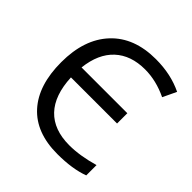

<svg xmlns="http://www.w3.org/2000/svg" viewBox="-194 -873 1031 1031"><g transform="rotate(45 321.5 -357.5)"><path d="M407.2 -645Q299.8 -645 235.4 -585.2Q170.9 -525.4 158.2 -411.1H505.9V-333H155.8Q161.6 -202.6 225.3 -135.7Q289.1 -68.8 407.2 -68.8Q487.3 -68.8 585.9 -97.2V-19Q508.8 9.8 395 9.8Q232.4 9.8 146.7 -85Q61 -179.7 61 -354Q61 -528.3 152.8 -626.7Q244.6 -725.1 409.2 -725.1Q523.9 -725.1 613.8 -681.2L577.1 -604Q491.7 -645 407.2 -645Z"/></g></svg>

Font: NotoSans
Style: Regular
Weight: 400
Designer: Monotype Design team
Foundry: Monotype Imaging Inc.
Version: Version 1.04